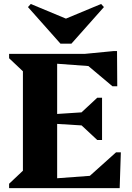

<svg xmlns="http://www.w3.org/2000/svg" viewBox="-20 -967 676 987"><path d="M26.8 0V-22.4L97.8 -89.4V-600.6L26.8 -667.6V-690H273.8V0ZM223.8 0V-47L560.8 -71.8V0ZM422.6 0V-45.8L576.4 -183.8H601.2L595.2 0ZM475.8 -317.6 222 -333.2V-377.8L475.8 -394.4ZM479.8 -247.4 385.4 -335.4V-376.6L479.8 -464.6H504.6V-247.4ZM560.8 -618.2 223.8 -643V-690H560.8ZM558 -523.6 415.2 -643.6V-690L563.4 -704.4H581.6L582.8 -523.6ZM138.2 -946.6 325 -868.8H313L499.8 -946.6L514.2 -930.6L347 -742.4H291L123.8 -930.6Z"/></svg>

Font: Platypi Light
Style: Regular
Weight: 300
Designer: David Sargent
Foundry: Bolt Cutter Type
Version: Version 1.200